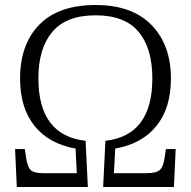

<svg xmlns="http://www.w3.org/2000/svg" viewBox="-20 -745 760 765"><path d="M40 -151H79L84 -117Q89 -80 102.5 -67.5Q116 -55 152 -55H286L281 -153Q175 -172 117.5 -243.5Q60 -315 60 -432Q60 -568 136.5 -646.5Q213 -725 361 -725Q506 -725 583.5 -645.5Q661 -566 661 -432Q661 -315 603.5 -243.5Q546 -172 439 -153L434 -55H563Q602 -55 616.5 -67.5Q631 -80 636 -117L641 -151H680L673 0H391L400 -184Q587 -205 587 -433Q587 -553 532 -618.5Q477 -684 361 -684Q244 -684 188.5 -618Q133 -552 133 -433Q133 -205 321 -184L330 0H47Z"/></svg>

Font: Noto Serif Light
Style: Regular
Weight: 300
Designer: Monotype Design Team
Foundry: Monotype Imaging Inc.
Version: Version 1.001